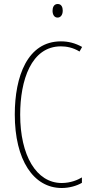

<svg xmlns="http://www.w3.org/2000/svg" viewBox="-20 -931 455 961"><path d="M269 -911C249 -911 243 -893 243 -877C243 -859 251 -843 268 -843C284 -843 294 -857 294 -878C294 -894 288 -911 269 -911ZM285 -699C312 -699 346 -693 378 -673L391 -696C357 -715 323 -724 285 -724C117 -724 54 -548 54 -358C54 -131 147 10 289 10C327 10 365 -1 390 -16V-43C370 -31 334 -15 289 -15C161 -15 81 -154 81 -357C81 -529 136 -699 285 -699Z"/></svg>

Font: Noto Sans Malayalam ExtraCondensed Thin
Style: Regular
Weight: 100
Width: 2
Designer: Jelle Bosma - Monotype Design Team
Foundry: Monotype Imaging Inc.
Version: Version 2.104